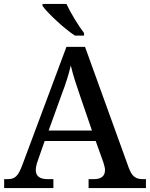

<svg xmlns="http://www.w3.org/2000/svg" viewBox="-20 -951 758 971"><path d="M359 -771H405V-784C376 -822 337 -886 316 -931H195V-921C220 -886 303 -807 359 -771ZM1 0H250V-45H221C183 -45 161 -59 161 -91C161 -104 165 -122 171 -138L206 -238H464L503 -129C507 -115 511 -103 511 -91C511 -59 490 -45 455 -45H428V0H718V-45H704C667 -45 648 -57 631 -103L410 -714H316L95 -122C72 -59 56 -45 18 -45H1ZM226 -291 291 -471C313 -528 327 -573 338 -620C349 -572 367 -518 386 -463L445 -291Z"/></svg>

Font: Noto Serif Vithkuqi Medium
Style: Regular
Weight: 500
Version: Version 1.005